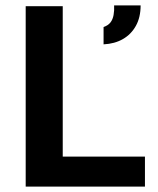

<svg xmlns="http://www.w3.org/2000/svg" viewBox="-20 -690 586 710"><path d="M75 0V-667H212V-111H516V0ZM363 -526V-590Q380 -596 388.5 -607Q397 -618 400 -634.5Q403 -651 402 -670H500Q500 -626 482.5 -594.5Q465 -563 434.5 -545.5Q404 -528 363 -526Z"/></svg>

Font: Maven Pro SemiBold
Style: Regular
Weight: 600
Designer: Joe Prince
Foundry: Joe Prince
Version: Version 2.103